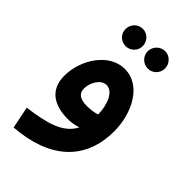

<svg xmlns="http://www.w3.org/2000/svg" viewBox="-247 -664 972 972"><g transform="rotate(45 239.5 -178.0)"><path d="M167 -462C200 -462 228 -489 228 -523C228 -558 200 -586 167 -586C132 -586 105 -558 105 -523C105 -489 132 -462 167 -462ZM327 -461C360 -461 388 -489 388 -523C388 -557 360 -586 327 -586C292 -586 264 -557 264 -523C264 -489 292 -461 327 -461ZM57 230C294 212 431 94 431 -118C431 -238 368 -378 245 -378C136 -378 53 -255 53 -136C53 -37 122 6 220 6C247 6 271 1 292 -6C253 71 163 95 33 112ZM169 -161C169 -204 198 -255 238 -255C286 -255 312 -185 313 -119C291 -112 265 -109 242 -109C191 -109 169 -128 169 -161Z"/></g></svg>

Font: Noto Sans Arabic SemBd
Style: Regular
Weight: 600
Designer: Monotype Design Team, Nadine Chahine, Nizar Qandah and Khaled Hosny
Foundry: Monotype Imaging Inc.
Version: Version 2.012